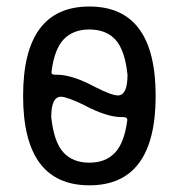

<svg xmlns="http://www.w3.org/2000/svg" viewBox="-20 -550 540 580"><path d="M164.1 -257.8Q134.8 -257.8 134.8 -196.3Q142.6 -122.1 170.9 -90.3Q199.2 -58.6 250 -58.6Q298.8 -58.6 327.1 -88.4Q355.5 -118.2 364.3 -185.5Q366.2 -195.3 353.5 -196.3H346.7Q301.8 -196.3 232.4 -233.4Q181.6 -257.8 164.1 -257.8ZM250 -460.9Q201.2 -460.9 172.9 -431.6Q144.5 -402.3 135.7 -334Q133.8 -324.2 146.5 -324.2H153.3Q198.2 -324.2 267.6 -287.1Q317.4 -261.7 335.9 -261.7Q365.2 -261.7 365.2 -324.2Q357.4 -398.4 329.1 -429.7Q300.8 -460.9 250 -460.9ZM450.2 -260.3Q450.2 9.8 250 9.8Q49.8 9.8 49.8 -260.3Q49.8 -530.3 250 -530.3Q450.2 -530.3 450.2 -260.3Z"/></svg>

Font: Rounded-X Mgen+ 1m regular
Style: Regular
Weight: 400
Designer: [Source Han Sans]
Ryoko NISHIZUKA  (kana & ideographs); Paul D. Hunt (Latin, Greek & Cyrillic); Wenlong ZHANG  (bopomofo
Version: Version 1.059.20150602